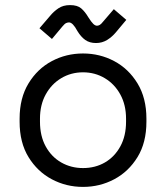

<svg xmlns="http://www.w3.org/2000/svg" viewBox="-20 -720 652 754"><path d="M306 14Q240 14 183.5 -16Q127 -46 92 -103Q57 -160 57 -242V-254Q57 -335 92 -392.5Q127 -450 183.5 -480Q240 -510 306 -510Q372 -510 428.5 -480Q485 -450 520 -392.5Q555 -335 555 -254V-242Q555 -160 520 -103Q485 -46 428.5 -16Q372 14 306 14ZM306 -60Q354 -60 392 -82Q430 -104 452.5 -145Q475 -186 475 -242V-254Q475 -308 452.5 -349Q430 -390 391.5 -413Q353 -436 306 -436Q259 -436 220.5 -413Q182 -390 159.5 -349Q137 -308 137 -254V-242Q137 -186 159.5 -145Q182 -104 220.5 -82Q259 -60 306 -60ZM357 -551Q332 -551 315 -563Q298 -575 284 -598Q266 -632 251 -632Q246 -632 240 -629.5Q234 -627 225 -616L184 -567L135 -609L177 -658Q191 -675 209.5 -687.5Q228 -700 255 -700Q284 -700 299 -687Q314 -674 327 -652Q339 -633 346.5 -626Q354 -619 361 -619Q366 -619 371.5 -622Q377 -625 384 -634L427 -684L476 -642L435 -593Q420 -575 400.5 -563Q381 -551 357 -551Z"/></svg>

Font: Space Mono
Style: Regular
Weight: 400
Monospace: yes
Designer: Colophon Foundry + Benjamin Critton
Foundry: Colophon Foundry & Benjamin Critton
Version: Version 1.003; ttfautohint (v1.8.4.7-5d5b)